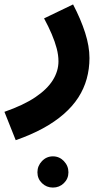

<svg xmlns="http://www.w3.org/2000/svg" viewBox="-55 -403 484 867"><path d="M16 230 -35 102Q51 72 104.5 36Q158 0 183.5 -41Q209 -82 209 -126Q209 -154 201 -184.5Q193 -215 178.5 -249Q164 -283 144 -320L275 -383Q310 -316 329.5 -255Q349 -194 349 -141Q349 -92 336.5 -47Q324 -2 298.5 37.5Q273 77 233 112Q193 147 139 176.5Q85 206 16 230ZM184 444Q155 444 134.5 424Q114 404 114 375Q114 346 134.5 324.5Q155 303 184 303Q213 303 233.5 324.5Q254 346 254 375Q254 404 233.5 424Q213 444 184 444Z"/></svg>

Font: Farlight84_Sys_V01
Style: Bold
Weight: 700
Designer: Monotype Design Team, Nadine Chahine and Nizar Qandah
Foundry: Monotype Imaging Inc.
Version: Version 2.004;October 31, 2024;FontCreator 14.0.0.2814 64-bi